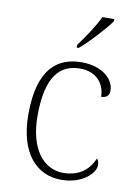

<svg xmlns="http://www.w3.org/2000/svg" viewBox="-87 -823 631 890"><g transform="rotate(10 228.5 -378.0)"><path d="M229 -619V-606H238C282 -642 353 -721 378 -756V-766H322C301 -721 258 -657 229 -619ZM264 10C366 10 421 -50 421 -86C421 -99 418 -108 411 -116C389 -65 348 -24 268 -23C175 -23 105 -107 105 -264C105 -451 169 -513 262 -513C343 -513 380 -458 380 -401C404 -401 418 -413 418 -435C418 -495 355 -543 265 -543C149 -543 62 -476 62 -263C62 -76 151 10 264 10Z"/></g></svg>

Font: Noto Serif Telugu ExtraLight
Style: Regular
Weight: 200
Designer: Jelle Bosma - Monotype Design Team
Foundry: Monotype Imaging Inc.
Version: Version 2.005